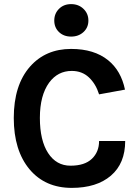

<svg xmlns="http://www.w3.org/2000/svg" viewBox="-20 -900 674 934"><path d="M267 -744Q244 -766 244 -800Q244 -834 267 -857Q290 -880 326 -880Q362 -880 386 -857Q410 -834 410 -800Q410 -766 386 -744Q362 -722 326 -722Q290 -722 267 -744ZM47 -326Q47 -486 126 -576Q202 -662 326 -662Q438 -662 506 -607Q569 -556 588 -464L462 -441Q446 -492 412.5 -523.5Q379 -555 329 -555Q261 -555 219 -498Q174 -436 174 -326.5Q174 -217 214 -155.5Q254 -94 323 -94Q392 -94 427 -127.5Q462 -161 462 -214H589Q589 -105 519.5 -45.5Q450 14 329 14Q200 14 124 -76Q47 -168 47 -326Z"/></svg>

Font: Karmilla
Style: Bold
Weight: 700
Designer: Jonathan Pinhorn
Version: Version 1.000